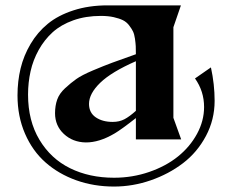

<svg xmlns="http://www.w3.org/2000/svg" viewBox="-20 -517 861 712"><path d="M483.9 -106V-290Q393.6 -250.5 351.8 -210.2Q310.1 -169.9 310.1 -131.8Q310.1 -99.1 335 -82Q359.9 -64.9 397.9 -64.9Q422.4 -64.9 441.2 -74.7Q460 -84.5 483.9 -106ZM703.1 -226.1 762.2 -267.1Q775.9 -204.1 775.9 -143.1Q775.9 -73.2 743.7 -12.7Q711.4 47.9 658.7 88.1Q606 128.4 539.1 151.6Q472.2 174.8 402.8 174.8Q328.1 174.8 262.9 151.6Q197.8 128.4 149.2 85.7Q100.6 43 72.8 -21.2Q44.9 -85.4 44.9 -163.1Q44.9 -215.8 56.4 -263.4Q67.9 -311 93.5 -354.2Q119.1 -397.5 157.2 -428.7Q195.3 -460 252.2 -478.5Q309.1 -497.1 378.9 -497.1H650.9L623 -416V-80.1L651.9 0H483.9V-79.1Q429.7 -36.6 404.8 -22Q347.7 11.7 297.9 11.2Q249.5 10.3 216.8 -20.3Q184.1 -50.8 184.1 -97.2Q184.1 -125 192.1 -147.7Q200.2 -170.4 221.7 -190.2Q243.2 -210 263.2 -224.1Q283.2 -238.3 324.7 -255.9Q366.2 -273.4 396 -284.4Q425.8 -295.4 483.9 -315.9Q483.9 -334.5 483.4 -345.5Q482.9 -356.4 480.5 -373.5Q478 -390.6 473.1 -400.6Q468.3 -410.6 458.7 -423.1Q449.2 -435.5 435.8 -442.1Q422.4 -448.7 401.6 -453.4Q380.9 -458 354 -458Q297.9 -458 252 -441.7Q206.1 -425.3 175.3 -397.5Q144.5 -369.6 123.5 -331.8Q102.5 -293.9 93.3 -252.4Q84 -210.9 84 -166Q84 -69.3 126.2 1.2Q168.5 71.8 240 106.9Q311.5 142.1 402.8 142.1Q471.2 142.1 533.4 120.6Q595.7 99.1 640.1 63.2Q684.6 27.3 710.7 -20.8Q736.8 -68.8 736.8 -120.1Q736.8 -178.7 703.1 -226.1Z"/></svg>

Font: Bluu Next
Style: Bold
Weight: 700
Designer: Jean-Baptiste Morizot, Igor Stepanchenko (Cyrillic)
Foundry: Igor Stepanchenko
Version: Version 1.005